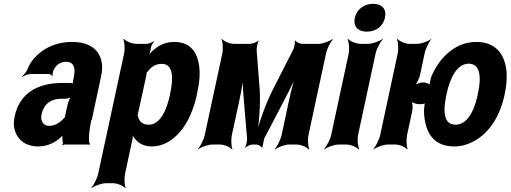

<svg xmlns="http://www.w3.org/2000/svg" viewBox="-20 -758 2678 1007"><path d="M461 -128 509 -352C516 -383 518 -410 513 -433C500 -501 446 -538 357 -538C294 -538 240 -519 198 -488C169 -467 140 -436 125 -397C120 -382 105 -365 95 -358L97 -355C107 -362 129 -370 144 -370H234C242 -370 252 -364 254 -359L256 -361C255 -366 257 -383 261 -390C274 -419 299 -434 326 -434C366 -434 378 -404 367 -353L364 -338C362 -331 362 -318 365 -314L369 -317C367 -321 355 -323 349 -323H307C190 -323 85 -279 57 -148C52 -125 51 -104 55 -85C67 -30 109 10 180 10C230 10 271 -11 301 -40C305 -44 311 -50 313 -54L309 -55C307 -51 307 -43 307 -37C307 -26 308 -16 310 -7C311 -5 307 1 306 3L309 5C310 3 315 0 318 0H445C447 0 447 2 448 3L451 1C450 0 450 -2 450 -4C450 -5 453 -7 451 -7L448 -10C444 -43 449 -80 459 -128ZM198 -159C211 -218 253 -240 300 -240H322C333 -240 353 -246 360 -253L357 -256C348 -249 338 -225 335 -211L324 -162C323 -159 320 -145 322 -143L326 -146C324 -148 318 -141 315 -138C296 -115 268 -98 238 -98C208 -98 190 -122 198 -159Z M770 -500 771 -503C771 -514 781 -533 788 -539L786 -542C779 -536 760 -528 748 -528H695C672 -528 640 -542 630 -554L627 -552C633 -539 636 -502 631 -478L495 153C490 177 471 214 459 227L460 229C475 217 512 203 535 203H573C596 203 628 217 637 229L639 227C633 214 631 177 636 153L674 -24C677 -37 678 -54 675 -62L672 -60C673 -52 681 -38 688 -30C707 -6 735 10 777 10C805 10 832 3 857 -11C932 -52 986 -141 1012 -259L1014 -270C1023 -310 1028 -347 1027 -380C1024 -469 990 -538 894 -538C848 -538 814 -521 784 -495C773 -486 760 -470 755 -461L757 -460C763 -469 768 -487 770 -500ZM760 -104C727 -104 711 -120 704 -147C703 -149 699 -155 698 -154L701 -151C702 -152 704 -165 705 -168L747 -360C748 -363 750 -377 749 -378L746 -375C747 -374 754 -382 756 -384C774 -409 797 -423 829 -423C889 -423 890 -349 873 -270L871 -259C854 -180 820 -104 760 -104Z M1342 -290 1326 -496C1326 -508 1330 -535 1337 -543L1335 -545C1328 -537 1303 -528 1290 -528H1207C1185 -528 1153 -542 1144 -554L1142 -552C1148 -539 1151 -502 1146 -478L1054 -50C1049 -26 1030 11 1018 24V26C1033 14 1071 0 1094 0H1133C1156 0 1188 14 1197 26L1199 24C1193 11 1191 -26 1196 -50L1220 -160C1235 -229 1256 -320 1257 -371L1253 -370C1250 -319 1259 -235 1264 -170L1276 -32C1276 -20 1272 7 1265 15L1267 17C1273 9 1294 0 1304 0H1324C1334 0 1351 9 1353 17L1356 15C1358 7 1363 -20 1366 -32L1440 -173C1474 -240 1521 -325 1540 -378L1536 -379C1515 -326 1496 -233 1481 -162L1457 -50C1452 -26 1433 11 1421 24L1422 26C1437 14 1474 0 1497 0H1536C1559 0 1590 14 1599 26L1602 24C1596 11 1593 -26 1598 -50L1690 -478C1695 -502 1714 -539 1726 -552L1725 -554C1710 -542 1673 -528 1651 -528H1566C1554 -528 1533 -537 1530 -545L1526 -543C1529 -535 1523 -508 1517 -496L1412 -290C1373 -213 1335 -106 1322 -44H1326C1339 -106 1347 -213 1342 -290Z M1858 -50 1950 -478C1955 -502 1975 -539 1988 -552L1987 -554C1972 -542 1933 -528 1910 -528H1871C1848 -528 1815 -542 1806 -554L1803 -552C1810 -539 1814 -502 1809 -478L1717 -50C1712 -26 1692 11 1679 24L1680 26C1695 14 1734 0 1757 0H1796C1819 0 1852 14 1861 26L1864 24C1857 11 1853 -26 1858 -50ZM1904 -592C1951 -592 1989 -619 1999 -665C2009 -711 1983 -738 1936 -738C1890 -738 1851 -709 1841 -665C1831 -619 1858 -592 1904 -592Z M2183 -364 2207 -478C2212 -502 2230 -539 2242 -552V-554C2227 -542 2190 -528 2167 -528H2128C2105 -528 2074 -542 2065 -554L2062 -552C2068 -539 2071 -502 2066 -478L1974 -50C1969 -26 1950 11 1938 24L1939 26C1954 14 1991 0 2014 0H2053C2076 0 2107 14 2116 26L2118 24C2112 11 2110 -26 2115 -50L2142 -175C2146 -192 2144 -223 2137 -232L2134 -229C2139 -220 2162 -212 2176 -212H2193C2199 -212 2209 -215 2213 -219L2211 -222C2208 -217 2205 -202 2205 -195C2202 -169 2205 -145 2209 -123C2223 -45 2268 10 2362 10C2395 10 2424 3 2453 -11C2534 -49 2599 -134 2626 -259L2628 -269C2636 -308 2639 -343 2637 -376C2631 -470 2582 -538 2479 -538C2450 -538 2423 -533 2398 -523C2333 -496 2279 -440 2244 -361C2239 -347 2231 -316 2234 -307L2238 -310C2234 -318 2212 -326 2200 -326C2186 -326 2160 -318 2151 -308L2152 -306C2164 -315 2179 -346 2183 -364ZM2487 -269 2485 -259C2467 -176 2431 -104 2369 -104C2306 -104 2303 -176 2321 -259L2323 -269C2341 -350 2377 -424 2438 -424C2500 -424 2505 -352 2487 -269Z"/></svg>

Font: Asimov
Style: EdgeExtremeIt
Weight: 500
Designer: Google
Version: Version 2.000980: 2014